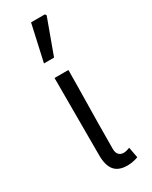

<svg xmlns="http://www.w3.org/2000/svg" viewBox="-214 -866 730 923"><g transform="rotate(-30 151.0 -405.0)"><path d="M105 -102V-531H182L181 -432Q177 -212 177 -96Q177 -74 187 -63.5Q197 -53 214 -53Q228 -53 248 -61L259 -2Q228 9 199 9Q150 9 127.5 -18.5Q105 -46 105 -102ZM141 -819H218L223 -811L152 -617H96Z"/></g></svg>

Font: Nebula Sans Book
Style: Regular
Weight: 400
Designer: Paul D. Hunt for Adobe (as Source Sans)
Foundry: Nebula Entertainment & Broadcasting LLC
Version: Version 1.010